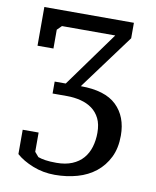

<svg xmlns="http://www.w3.org/2000/svg" viewBox="-82 -588 693 855"><g transform="rotate(10 264.0 -161.0)"><path d="M222 149Q263 149 293 136.5Q323 124 342 102Q361 80 370 50Q379 20 379 -14Q379 -53 366 -79Q353 -105 331 -121Q309 -137 279.5 -144.5Q250 -152 218 -152H152V-206H202L382 -455H141L121 -435V-350H49V-525H454V-455L270 -206Q380 -206 432 -156Q484 -106 484 -20Q484 37 463.5 78.5Q443 120 408 148Q373 176 325.5 189.5Q278 203 224 203Q171 203 124.5 184.5Q78 166 49 140V30H121V117L139 138Q153 143 172.5 146Q192 149 222 149Z"/></g></svg>

Font: PT Serif Caption
Style: Regular
Weight: 400
Designer: A.Korolkova, O.Umpeleva, V.Yefimov
Foundry: ParaType Ltd
Version: Version 1.000W OFL